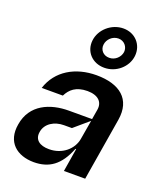

<svg xmlns="http://www.w3.org/2000/svg" viewBox="-154 -940 879 1049"><g transform="rotate(20 285.0 -416.0)"><path d="M354.4 -605.1C422.9 -604.8 483.7 -657 490.8 -723C497.9 -788.7 450.3 -843 381.4 -843C312.1 -843 250.4 -788.7 243.6 -723C236.2 -657 284.8 -604.8 354.4 -605.1ZM361.5 -665.5C326.7 -665.1 304 -692.5 308.2 -723C311.4 -753.6 339.5 -782 374.3 -782C408 -782 430.8 -753.6 427.6 -723C423.3 -692.5 395.6 -665.1 361.5 -665.5ZM169 11.4C256.7 11 317.1 -29.1 358.7 -134.9H362.9L340.9 0H464.5L524.9 -365.1C545.1 -490.1 465.6 -552.6 330.3 -552.6C208.5 -552.6 106.5 -494.3 71.7 -384.9H194.6C213.8 -424 246.4 -454.2 313.2 -454.5C375.7 -454.2 405.5 -423.3 398.4 -377.8L388.5 -318.9H253.6C146.7 -318.9 38.7 -275.9 19.2 -153.4C0.7 -45.8 70 11 169 11.4ZM223 -83.8C169.4 -83.5 134.9 -108 143.5 -155.5C151.3 -206 201 -235.1 255.7 -235.1H301.8L387.1 -308.2L367.9 -196C357.6 -134.9 300.1 -83.5 223 -83.8Z"/></g></svg>

Font: Riot Sans 2.0
Style: Bold Italic
Weight: 600
Italic angle: -9.39999°
Designer: Rasmus Andersson
Foundry: rsms
Version: Version 3.006;hotconv 1.0.109;makeotfexe 2.5.65596